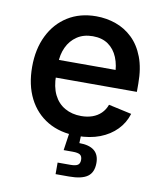

<svg xmlns="http://www.w3.org/2000/svg" viewBox="-84 -622 758 894"><g transform="rotate(10 294.5 -174.5)"><path d="M308.1 11.2Q226.6 11.2 167.7 -23.4Q108.9 -58.1 77.1 -121.1Q45.4 -184.1 45.4 -269.5Q45.4 -353.5 76.7 -417.2Q107.9 -481 165 -516.8Q222.2 -552.7 299.3 -552.7Q347.7 -552.7 392.1 -537.1Q436.5 -521.5 471.2 -488.3Q505.9 -455.1 525.9 -402.8Q545.9 -350.6 545.9 -277.8V-238.8H105V-322.3H486.8L432.1 -295.9Q432.1 -344.2 417 -380.9Q401.9 -417.5 372.6 -438Q343.3 -458.5 299.8 -458.5Q255.9 -458.5 225.1 -437.7Q194.3 -417 178.2 -382.3Q162.1 -347.7 162.1 -306.6V-249.5Q162.1 -195.3 180.4 -158.2Q198.7 -121.1 232.2 -102.1Q265.6 -83 309.6 -83Q338.4 -83 362.1 -91.3Q385.7 -99.6 402.8 -116.2Q419.9 -132.8 428.7 -157.2L537.6 -133.3Q524.4 -89.8 492.9 -57.4Q461.4 -24.9 414.6 -6.8Q367.7 11.2 308.1 11.2ZM239.7 204.1V149.4H299.8Q325.2 149.4 335.2 142.3Q345.2 135.3 345.2 118.2Q345.2 101.1 335.2 94.2Q325.2 87.4 299.8 87.4H257.3L273.4 -22.5H325.2V0L323.7 42.5Q370.6 42.5 394.3 61.8Q418 81.1 418 120.1Q418 164.6 390.6 184.3Q363.3 204.1 303.2 204.1Z"/></g></svg>

Font: Inter Cardless
Style: Medium
Weight: 500
Designer: Rasmus Andersson
Foundry: rsms
Version: Version 4.001;git-9221beed3